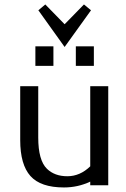

<svg xmlns="http://www.w3.org/2000/svg" viewBox="-20 -823 561 853"><path d="M69.8 0ZM150.4 -614.3ZM267.1 -614.3 150.4 -777.3 181.2 -803.2 267.1 -715.3 353 -803.2 384.3 -777.3ZM69.8 0ZM397 -530.3ZM316.9 -617.2H397V-530.3H316.9ZM137.2 -617.2H217.3V-530.3H137.2ZM380.9 -84V-439.9H460.9V0H380.9V-16.1Q326.2 9.8 264.2 9.8Q160.6 9.8 115.2 -41Q69.8 -91.8 69.8 -200.2V-439.9H149.9V-211.9Q149.9 -110.8 188.5 -73.2Q222.7 -40 279.1 -40Q335.4 -40 380.9 -84Z"/></svg>

Font: Pfennig
Style: Medium
Weight: 500
Version: Version 20120410 ; ttfautohint (v0.8)